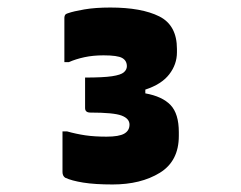

<svg xmlns="http://www.w3.org/2000/svg" viewBox="-20 -840 640 510"><path d="M450 -701Q450 -669 429.5 -642.5Q409 -616 366 -602V-592Q411 -584 433 -561Q455 -538 455 -489V-479Q455 -412 404.5 -381Q354 -350 279 -350Q232 -350 201 -355Q170 -360 153 -368Q146 -373 146 -383V-491H158Q183 -484 207 -480.5Q231 -477 263 -477Q296 -477 310 -485Q324 -493 324 -509Q324 -525 303 -533Q282 -541 220 -541Q206 -541 206 -553V-634Q254 -634 277.5 -637.5Q301 -641 309 -648Q317 -655 317 -664Q317 -679 304.5 -686Q292 -693 255 -693Q227 -693 204 -688Q181 -683 163 -675H151V-793Q151 -796 152.5 -799.5Q154 -803 161 -805Q175 -810 204 -815Q233 -820 273 -820Q356 -820 403 -796.5Q450 -773 450 -710Z"/></svg>

Font: Recursive Mn Lnr St XBk
Style: Regular
Weight: 1000
Monospace: yes
Version: Version 1.079;hotconv 1.0.112;makeotfexe 2.5.65598; ttfautoh